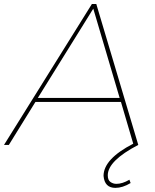

<svg xmlns="http://www.w3.org/2000/svg" viewBox="-62 -720 769 954"><path d="M511.5 213.5Q457.5 213.5 452.5 154Q452.5 70 600 -6L539 -213.5H114L-18 0H-42L394.5 -700H416.5L625 0Q473.5 79 473.5 151Q473.5 175 486.8 184.2Q500 193.5 516.5 193.5Q546 193.5 581 173L587 189.5Q547 213.5 511.5 213.5ZM532.5 -233.5 401.5 -677 126 -233.5Z"/></svg>

Font: Argentum Sans Thin
Style: Italic
Weight: 100
Italic angle: -11°
Designer: Julieta Ulanovsky (font), Cristiano Sobral (main changes and remaster)
Foundry: Julieta Ulanovsky (font), Cristiano Sobral (main changes and remaster)
Version: Version 2.007;June 15, 2022;FontCreator 14.0.0.2814 64-bit; 